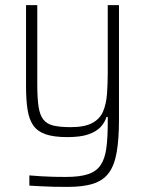

<svg xmlns="http://www.w3.org/2000/svg" viewBox="-20 -530 570 752"><path d="M245 202Q217 202 190 201.5Q163 201 139 199.5Q115 198 95 197V157Q119 159 143 160.5Q167 162 191 162.5Q215 163 238 163Q293 163 325.5 152Q358 141 374.5 116Q391 91 396.5 50.5Q402 10 402 -50V-72H397Q391 -51 374.5 -33Q358 -15 327 -4Q296 7 244 7Q191 7 159 -4Q127 -15 110.5 -38.5Q94 -62 88 -100Q82 -138 82 -191V-510H126V-200Q126 -146 131 -112.5Q136 -79 150 -61.5Q164 -44 190 -38Q216 -32 257 -32Q311 -32 341 -48Q371 -64 383.5 -93Q396 -122 399 -161.5Q402 -201 402 -246V-510H446V-61Q446 15 437 66.5Q428 118 406 147.5Q384 177 345 189.5Q306 202 245 202Z"/></svg>

Font: Saira SemiCondensed ExtraLight
Style: Regular
Weight: 250
Width: 4
Designer: Hector Gatti with collaboration of the Omnibus-Type team
Foundry: Omnibus-Type
Version: Version 1.101